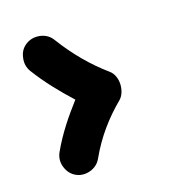

<svg xmlns="http://www.w3.org/2000/svg" viewBox="-88 -587 496 557"><g transform="rotate(-20 160.0 -308.0)"><path d="M53.2 -510.7C40 -502.9 31.7 -491.2 28.3 -475.6C24.4 -459.5 26.4 -445.3 34.2 -432.1C62 -386.7 94.2 -347.2 128.9 -308.6C93.3 -269 61 -229.5 33.7 -181.2C26.4 -168 24.4 -153.3 28.8 -138.2C33.2 -122.6 42 -110.8 55.2 -103.5C68.4 -96.2 83 -94.7 98.6 -99.1C113.8 -103.5 125 -112.3 132.3 -125.5C164.1 -182.1 204.1 -226.6 249 -263.7C270 -281.7 275.4 -329.1 250 -350.6C205.6 -389.2 166 -436 131.8 -491.7C124 -504.9 112.3 -513.2 96.7 -517.1C80.6 -520.5 66.4 -518.6 53.2 -510.7Z"/></g></svg>

Font: Mikhak Black
Style: Regular
Weight: 900
Designer: Amin Abedi
Version: Version 3.2